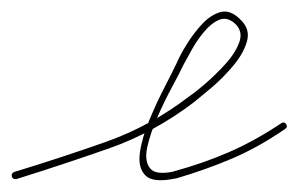

<svg xmlns="http://www.w3.org/2000/svg" viewBox="-24 -291 507 326"><path d="M4 13Q-2 14 -4 9Q-5 3 0 1Q79 -23 155.5 -50Q232 -77 298 -128Q306 -133 323.5 -148Q341 -163 358 -181.5Q375 -200 382 -218.5Q389 -237 376 -250Q376 -250 376 -250Q376 -250 376 -250Q362 -263 348.5 -257.5Q335 -252 322.5 -237Q310 -222 301 -205.5Q292 -189 287 -180Q281 -167 268 -143Q255 -119 243 -91.5Q231 -64 226 -41Q221 -18 230.5 -5.5Q240 7 272 0Q272 0 272 0Q271 0 271 0Q322 -14 365.5 -33Q409 -52 454 -82Q459 -85 462 -80Q465 -75 460 -72Q415 -41 370.5 -22Q326 -3 275 12Q275 12 274 12Q274 12 274 12Q236 20 223 7Q210 -6 213.5 -31.5Q217 -57 229.5 -87Q242 -117 256 -144Q270 -171 277 -186Q282 -198 293.5 -216.5Q305 -235 319.5 -250.5Q334 -266 350.5 -270.5Q367 -275 384 -258Q384 -258 384 -258Q384 -258 384 -258Q401 -242 395.5 -221.5Q390 -201 372.5 -180Q355 -159 335.5 -142.5Q316 -126 306 -118Q238 -66 161 -39Q84 -12 4 13Q4 13 4 13Q4 13 4 13Z"/></svg>

Font: FRB American Cursive Thin
Style: Italic
Weight: 100
Italic angle: -25°
Version: Version 2.0;Modular Font Editor K font №1